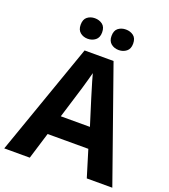

<svg xmlns="http://www.w3.org/2000/svg" viewBox="-162 -1036 1014 1152"><g transform="rotate(20 345.0 -460.0)"><path d="M527 0 475 -170H215L163 0H0L252 -717H437L690 0ZM387 -463Q382 -480 374 -506Q366 -532 358 -559Q350 -586 345 -606Q340 -586 331.5 -556.5Q323 -527 315.5 -500.5Q308 -474 304 -463L253 -297H439ZM177 -854Q177 -889 197 -904.5Q217 -920 244.9 -920Q272.8 -920 293.4 -904.6Q314 -889.2 314 -854.4Q314 -821 293.4 -805Q272.8 -789 244.9 -789Q217 -789 197 -805.2Q177 -821.5 177 -854ZM374 -854Q374 -889 394.1 -904.5Q414.3 -920 442.6 -920Q471 -920 491.5 -904.6Q512 -889.2 512 -854.4Q512 -821 491.4 -805Q470.9 -789 443 -789Q414.5 -789 394.3 -805.2Q374 -821.5 374 -854Z"/></g></svg>

Font: Noto Sans Thaana
Style: Regular
Weight: 400
Designer: Monotype Design Team
Foundry: Monotype Imaging Inc.
Version: Version 2.001